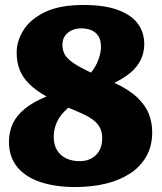

<svg xmlns="http://www.w3.org/2000/svg" viewBox="-20 -737 651 772"><path d="M283 15Q201 15 141 -5.5Q81 -26 48.5 -66.5Q16 -107 16 -167Q16 -206 31 -239Q46 -272 79.5 -299.5Q113 -327 167 -349Q126 -372 99.5 -397.5Q73 -423 60 -454Q47 -485 47 -526Q47 -572 74.5 -616Q102 -660 161 -688.5Q220 -717 316 -717Q400 -717 454 -697Q508 -677 534 -642Q560 -607 560 -560Q560 -525 546 -496.5Q532 -468 505.5 -445.5Q479 -423 440 -404Q500 -376 533 -344Q566 -312 579 -277.5Q592 -243 592 -205Q592 -150 568.5 -108.5Q545 -67 503 -39.5Q461 -12 405 1.5Q349 15 283 15ZM300 -89Q328 -89 348.5 -100.5Q369 -112 380 -132.5Q391 -153 391 -181Q391 -204 383 -221Q375 -238 358 -252Q341 -266 315 -278Q289 -290 255 -304Q222 -276 209 -246.5Q196 -217 196 -187Q196 -154 210 -132Q224 -110 247.5 -99.5Q271 -89 300 -89ZM346 -445Q366 -470 376 -498Q386 -526 386 -548Q386 -576 375.5 -592Q365 -608 347.5 -615.5Q330 -623 307 -623Q285 -623 268 -615Q251 -607 241 -592.5Q231 -578 231 -557Q231 -536 239.5 -519.5Q248 -503 272.5 -485.5Q297 -468 346 -445Z"/></svg>

Font: Literata 18pt ExtraBold
Style: Regular
Weight: 800
Designer: Latin by Veronika Burian and Jose Scaglione. Greek by Irene Vlachou. Cyrillic by Vera Evstafieva.
Foundry: TypeTogether
Version: Version 3.103;gftools[0.9.29]